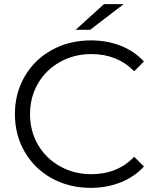

<svg xmlns="http://www.w3.org/2000/svg" viewBox="-20 -901 759 927"><path d="M52 -350Q52 -451 99.5 -532.5Q147 -614 231 -660Q315 -706 419 -706Q497 -706 563 -680Q629 -654 675 -604L628 -557Q546 -640 421 -640Q338 -640 270 -602Q202 -564 163.5 -498Q125 -432 125 -350Q125 -268 163.5 -202Q202 -136 270 -98Q338 -60 421 -60Q547 -60 628 -144L675 -97Q629 -47 562.5 -20.5Q496 6 418 6Q314 6 230.5 -40Q147 -86 99.5 -167.5Q52 -249 52 -350ZM482 -881H577L415 -757H345Z"/></svg>

Font: Idrija
Style: Regular
Weight: 400
Designer: Julieta Ulanovsky
Foundry: Julieta Ulanovsky
Version: Version 7.200